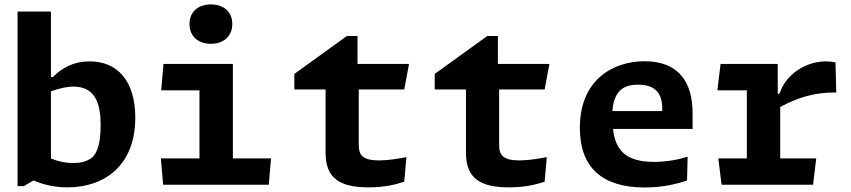

<svg xmlns="http://www.w3.org/2000/svg" viewBox="-20 -816 3760 848"><path d="M577.5 -296.5C577.5 -459 498.5 -545 375.5 -545C306 -545 254.5 -517 213.5 -475.5H205V-765H57.5V6H85.5L128 -19C175.5 1.5 225 11.5 278.5 11.5C439.5 11.5 577.5 -83 577.5 -296.5ZM205 -116V-412.5C240.5 -425.5 274 -433.5 305 -433.5C407 -433.5 424.5 -347 424.5 -263C424.5 -163 401 -128.5 379 -114.5C356.5 -101 333.5 -96 303.5 -96C268.5 -96 236.5 -103 205 -116Z M702 -533.5 692 -417H861V-116.5H690.5L700.5 0H1167L1177 -116.5H1008.5V-533.5ZM817 -710C817 -656.5 855 -622.5 911.5 -622.5C968 -622.5 1006 -656.5 1006 -710C1006 -763.5 968 -796.5 911.5 -796.5C855 -796.5 817 -763.5 817 -710Z M1280 -421H1418V-140.5C1418 -27 1483 11.5 1608.5 11.5C1673.5 11.5 1724 0.5 1765.5 -13.5L1775 -122C1742 -115.5 1693.5 -107.5 1654 -107.5C1580.5 -107.5 1564.5 -132.5 1564.5 -175.5V-421H1765.5L1786.5 -533.5H1559V-657H1512L1280 -489.5Z M1900 -421H2038V-140.5C2038 -27 2103 11.5 2228.5 11.5C2293.5 11.5 2344 0.5 2385.5 -13.5L2395 -122C2362 -115.5 2313.5 -107.5 2274 -107.5C2200.5 -107.5 2184.5 -132.5 2184.5 -175.5V-421H2385.5L2406.5 -533.5H2179V-657H2132L1900 -489.5Z M2724 -421C2737.5 -432 2759 -442 2798.5 -442C2867.5 -442 2905 -410.5 2905 -336C2905 -332.5 2905 -329 2904.5 -325.5H2685C2688 -381 2708 -407.5 2724 -421ZM2541 -251C2541 -75 2641 12 2827.5 12C2905 12 2969 -3 3014.5 -19L3017 -124C2978.5 -111.5 2926 -101 2868.5 -101C2738 -101 2697.5 -158 2687.5 -246.5H3039V-316C3039 -456 2974.5 -545.5 2827.5 -545.5C2688 -545.5 2541 -464.5 2541 -251Z M3415 -533.5H3162.5L3148.5 -417H3278.5V-116.5H3152.5L3167 0H3571L3585 -116.5H3426V-343.5C3504.5 -386 3581 -409 3673.5 -407.5L3670 -540C3656 -543.5 3642.5 -545 3628.5 -545C3540 -545 3450 -489 3423 -402H3415Z"/></svg>

Font: Monaspace Argon
Style: Bold
Weight: 700
Designer: Riley Cran & the Lettermatic Team
Foundry: Lettermatic
Version: Version 1.000 (Monaspace Argon)